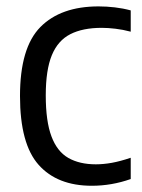

<svg xmlns="http://www.w3.org/2000/svg" viewBox="-20 -571 444 600"><path d="M267 9.5Q159 9.5 100.8 -55.8Q42.5 -121 42.5 -271Q42.5 -422 106.2 -486.5Q170 -551 288 -551Q313 -551 338.8 -548Q364.5 -545 388.5 -538.5V-472Q364 -478.5 340.8 -481.2Q317.5 -484 298 -484Q238.5 -484 199.8 -464.2Q161 -444.5 142 -398.5Q123 -352.5 123 -273Q123 -192 140.8 -144.8Q158.5 -97.5 193.5 -77.5Q228.5 -57.5 279.5 -57.5Q303 -57.5 329.5 -62.2Q356 -67 388.5 -78V-11.5Q329 9.5 267 9.5Z"/></svg>

Font: Encode Sans SemiCondensed SemiCondensed
Style: Regular
Weight: 400
Width: 4
Designer: Multiple Designers
Foundry: Impallari Type
Version: Version 3.000; ttfautohint (v1.8.3) -l 8 -r 50 -G 200 -x 14 